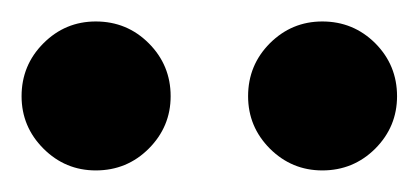

<svg xmlns="http://www.w3.org/2000/svg" viewBox="-20 -743 388 178"><path d="M348.1 -653.8Q348.1 -625.5 327.9 -605.2Q307.6 -585 278.8 -585Q250.5 -585 230.2 -605.2Q210 -625.5 210 -653.8Q210 -682.6 230.2 -702.9Q250.5 -723.1 278.8 -723.1Q307.6 -723.1 327.9 -702.9Q348.1 -682.6 348.1 -653.8ZM138.2 -653.8Q138.2 -625.5 117.9 -605.2Q97.7 -585 68.8 -585Q40.5 -585 20.3 -605.2Q0 -625.5 0 -653.8Q0 -682.6 20.3 -702.9Q40.5 -723.1 68.8 -723.1Q97.7 -723.1 117.9 -702.9Q138.2 -682.6 138.2 -653.8Z"/></svg>

Font: Charis
Style: Bold
Weight: 700
Designer: Walt Agee, Miriam Martin, Annie Olsen, Victor Gaultney, Lorna Priest, Alan Ward, Bob Hallissy, Martin Hosken, Sharon Cor
Foundry: SIL Global
Version: Version 7.000